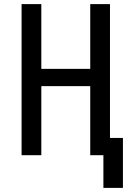

<svg xmlns="http://www.w3.org/2000/svg" viewBox="-20 -755 640 934"><path d="M483 159V0H419V-336H181V0H85V-735H181V-420H419V-735H515V-84H578V159Z"/></svg>

Font: Iosevka Custom Medium Extended
Style: Regular
Weight: 500
Width: 7
Monospace: yes
Designer: Belleve Invis
Foundry: Belleve Invis
Version: Version 11.2.4; ttfautohint (v1.8.4)